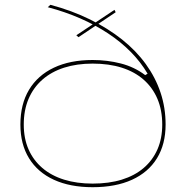

<svg xmlns="http://www.w3.org/2000/svg" viewBox="-20 -765 775 800"><path d="M366 15Q272 15 204.5 -16Q137 -47 101 -105.5Q65 -164 65 -246Q65 -331 101 -391Q137 -451 204.5 -483Q272 -515 366 -515Q427 -515 483.5 -500.5Q540 -486 585 -452L595 -458Q566 -507 524.5 -549Q483 -591 430 -626Q377 -661 314 -688.5Q251 -716 179 -735L190 -745Q280 -721 355 -684Q430 -647 488.5 -600.5Q547 -554 587.5 -498Q628 -442 649 -379Q670 -316 670 -246Q670 -164 634 -105.5Q598 -47 530 -16Q462 15 366 15ZM366 0Q434 0 487.5 -16.5Q541 -33 578.5 -65Q616 -97 636 -142.5Q656 -188 656 -246Q656 -306 636 -353Q616 -400 578.5 -433Q541 -466 487.5 -483Q434 -500 366 -500Q300 -500 247 -483Q194 -466 156.5 -433Q119 -400 99 -353Q79 -306 79 -246Q79 -188 99 -142.5Q119 -97 156.5 -65Q194 -33 247 -16.5Q300 0 366 0ZM307 -610 298 -618 457 -724 462 -714Z"/></svg>

Font: Kalnia SemiExpanded Thin
Style: Regular
Weight: 250
Width: 6
Designer: Frida Medrano
Foundry: Frida Medrano
Version: Version 1.105